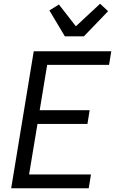

<svg xmlns="http://www.w3.org/2000/svg" viewBox="-20 -1010 640 1030"><path d="M40 0 161 -735H577L565 -662H233L193 -419H461L449 -345H181L136 -74H468L456 0ZM328 -815 245 -954 296 -986 387 -869 517 -990 560 -950 430 -815Z"/></svg>

Font: Iosevka Aile Oblique
Style: Regular
Weight: 400
Italic angle: -9°
Designer: Belleve Invis
Foundry: Belleve Invis
Version: Version 31.1.0; ttfautohint (v1.8.4)